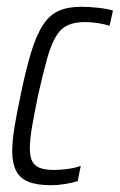

<svg xmlns="http://www.w3.org/2000/svg" viewBox="-20 -538 353 566"><path d="M131 8Q88 8 63 -2.5Q38 -13 27 -35.5Q16 -58 16 -92Q16 -122 22.5 -162Q29 -202 40 -254Q56 -332 71.5 -383Q87 -434 106.5 -464Q126 -494 153 -506Q180 -518 219 -518Q243 -518 270 -515Q297 -512 313 -507L303 -462Q288 -467 267.5 -470Q247 -473 230 -473Q201 -473 180.5 -464Q160 -455 145.5 -431.5Q131 -408 119 -365.5Q107 -323 92 -256Q81 -202 74.5 -164.5Q68 -127 68 -101Q68 -75 75.5 -61.5Q83 -48 99 -42.5Q115 -37 139 -37Q158 -37 180 -40Q202 -43 218 -49L209 -4Q193 1 171.5 4.5Q150 8 131 8Z"/></svg>

Font: Saira ExtraCondensed Light
Style: Italic
Weight: 300
Width: 2
Italic angle: -12°
Designer: Hector Gatti with collaboration of the Omnibus-Type team
Foundry: Omnibus-Type
Version: Version 1.101